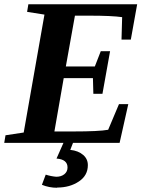

<svg xmlns="http://www.w3.org/2000/svg" viewBox="-27 -675 713 907"><path d="M183 -606 101 -619 107 -655H621L591 -488H547L550 -594Q501 -601 394 -601H327L284 -361H421L449 -433H493L457 -232H414L412 -306H274L230 -54H319Q441 -54 484 -62L535 -183H579L538 0H-7L-1 -36L85 -49ZM243 211V212Q205 212 171 198L189 150Q214 158 239 160Q262 160 277 148Q292 136 292 116Q292 78 240 74L282 -21H326L305 33Q343 37 366 57Q388 76 388 105Q388 154 346 182Q303 211 243 211Z"/></svg>

Font: Libra Serif Modern
Style: Bold Italic
Weight: 700
Italic angle: -12°
Designer: Stefan Peev, Context Ltd
Foundry: Stefan Peev, Context Ltd
Version: Version 1.000